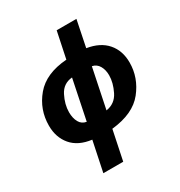

<svg xmlns="http://www.w3.org/2000/svg" viewBox="-226 -913 1221 1305"><g transform="rotate(-30 384.5 -260.0)"><path d="M202 240H358L406 9Q578 -9 655.5 -106.5Q733 -204 733 -323Q733 -416 680 -477Q627 -538 526 -554L568 -760H413L370 -554Q204 -542 123.5 -446Q43 -350 43 -224Q43 -132 95.5 -70Q148 -8 251 5ZM279 -119Q242 -125 224.5 -157Q207 -189 207 -235Q207 -296 239.5 -360Q272 -424 343 -430ZM434 -119 498 -429Q533 -422 551 -391Q569 -360 569 -317Q569 -259 537 -194.5Q505 -130 434 -119Z"/></g></svg>

Font: Noto Sans Display Extra
Style: Italic
Weight: 800
Italic angle: -12°
Designer: Monotype Design Team
Foundry: Monotype Imaging Inc.
Version: Version 1.900